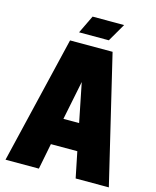

<svg xmlns="http://www.w3.org/2000/svg" viewBox="-136 -1042 923 1135"><g transform="rotate(15 325.0 -475.0)"><path d="M194.8 -779.8H455.1L641.1 0H438L405.8 -158.2H244.1L212.9 0H8.8ZM287.1 -950.2H480L416 -839.8H233.9ZM325.2 -560.1 276.9 -321.8H373Z"/></g></svg>

Font: Cooper Hewitt
Style: Heavy
Weight: 713
Designer: Village Type and Design LLC
Foundry: Cooper Hewitt Smithsonian Design Museum
Version: 1.000